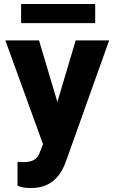

<svg xmlns="http://www.w3.org/2000/svg" viewBox="-20 -731 578 964"><path d="M7 -528 196 -7 181 31C169 67 146 83 96 83C90 83 83 82 75 82H68V202L72 203C91 211 113 213 137 213C241 213 288 147 313 74L528 -528H360L268 -219L176 -528ZM86 -615H458V-711H86Z"/></svg>

Font: Asimov Pro
Style: Blk
Weight: 900
Designer: Google
Version: Version 2.000980; 2014